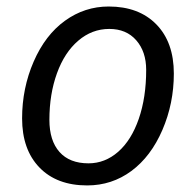

<svg xmlns="http://www.w3.org/2000/svg" viewBox="-20 -562 601 590"><path d="M314 -542Q406.7 -542 460.4 -487.1Q514.2 -432.1 514.2 -335.9Q514.2 -244.1 479 -162.6Q443.8 -81.1 383.8 -36.6Q323.7 7.8 248 7.8Q154.3 7.8 101.1 -47.4Q47.9 -102.5 47.9 -198.2Q47.9 -291 83.5 -372.8Q119.1 -454.6 179.7 -498.3Q240.2 -542 314 -542ZM429.2 -347.2Q429.2 -403.3 398.7 -438.2Q368.2 -473.1 315.9 -473.1Q262.7 -473.1 220.5 -437Q178.2 -400.9 155 -336.7Q131.8 -272.5 131.8 -193.8Q131.8 -129.9 162.8 -95Q193.8 -60.1 252 -60.1Q302.7 -60.1 343.3 -95.7Q383.8 -131.3 406.5 -197Q429.2 -262.7 429.2 -347.2Z"/></svg>

Font: CAA NEO Sans
Style: Italic
Weight: 400
Italic angle: -12°
Version: Version 1.10